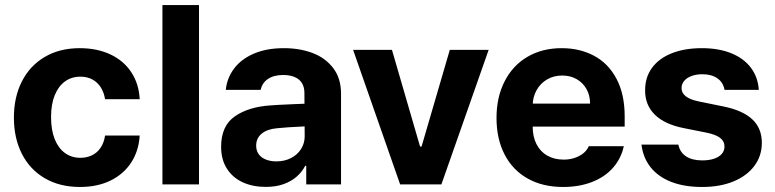

<svg xmlns="http://www.w3.org/2000/svg" viewBox="-20 -727 3056 757"><path d="M34.8 -263.2Q34.8 -344.4 66.5 -406.4Q98.1 -468.3 156.7 -502.7Q215.4 -537.1 294.4 -537.1Q362.6 -537.1 415.2 -512.5Q467.8 -487.8 497.8 -442Q527.8 -396.2 530.8 -335.8H394.3Q390.1 -362.3 377.3 -382.5Q364.6 -402.7 344.2 -413.7Q323.9 -424.7 296.9 -424.7Q262.2 -424.7 236.2 -405.9Q210.2 -387 195.7 -351.4Q181.3 -315.8 181.3 -265.6Q181.3 -215 195.5 -179Q209.8 -143 235.8 -123.9Q261.8 -104.8 296.9 -104.8Q322.6 -104.8 343.2 -115Q363.9 -125.2 377 -145.1Q390.2 -165 394.3 -192.7H530.8Q527.2 -132.7 497.7 -86.8Q468.1 -40.9 416.3 -15.4Q364.5 10.2 295.2 10.2Q215.4 10.2 156.3 -24.4Q97.3 -59 66 -121Q34.8 -183 34.8 -263.2Z M764.6 0H620.4V-707H764.6Z M1119.2 -225.3 1072.4 -221.4Q1033.8 -218 1011.9 -200.2Q990 -182.4 990 -152.6Q990 -133 1000 -119.1Q1010 -105.2 1028.2 -98Q1046.4 -90.7 1069.2 -90.7Q1101.9 -90.7 1127.3 -103.8Q1152.8 -116.9 1167 -139.5Q1181.3 -162.1 1181.3 -189.6L1180.2 -360.7Q1180.2 -383.3 1170.6 -399.2Q1161 -415.1 1141.9 -423.2Q1122.8 -431.3 1096 -431.3Q1059.8 -431.3 1036.8 -415.9Q1013.7 -400.5 1007.8 -372.7H870.2Q874.9 -419.5 903.1 -456.9Q931.2 -494.3 981.2 -515.7Q1031.2 -537.1 1099.4 -537.1Q1161.3 -537.1 1211.9 -518.2Q1262.5 -499.3 1293.5 -458.9Q1324.6 -418.5 1324.6 -357.3V0H1187.4V-73.4H1183.5Q1170.4 -48.4 1149 -30Q1127.6 -11.5 1097.4 -0.8Q1067.1 9.9 1028 9.9Q976.7 9.9 937.1 -8.2Q897.4 -26.4 874.6 -62.1Q851.8 -97.8 851.8 -148.2Q851.8 -231.2 906.5 -268.7Q961.2 -306.3 1048.8 -311.6Q1063.6 -313.1 1139.2 -316.4L1187.2 -318.3L1188.1 -229Q1168.3 -228.4 1119.2 -225.3Z M1720.3 0H1557.6L1372.2 -530.3H1525.4L1636.2 -149.2H1642.1L1753.4 -530.3H1906.6Z M1937.6 -262.4Q1937.6 -344 1969.6 -406.4Q2001.5 -468.9 2059.6 -503Q2117.6 -537.1 2194.5 -537.1Q2266.1 -537.1 2322.2 -507.1Q2378.4 -477.2 2410.6 -416.5Q2442.9 -355.8 2442.9 -268.6V-227.9H1996.8V-318.5H2306.5Q2306.5 -350.8 2292.5 -375.7Q2278.5 -400.7 2253.6 -415Q2228.6 -429.2 2196.7 -429.2Q2163.1 -429.2 2136.7 -413.7Q2110.4 -398.2 2095.6 -371.5Q2080.8 -344.8 2080.2 -313V-228.1Q2080.2 -188.3 2095.2 -158.7Q2110.2 -129.1 2137.9 -113.4Q2165.6 -97.7 2202.3 -97.7Q2226.5 -97.7 2246.5 -104.7Q2266.4 -111.6 2280.5 -123.1Q2294.5 -134.6 2301.5 -150.6H2439.5Q2429 -102.2 2397.2 -65.9Q2365.4 -29.5 2314.8 -9.7Q2264.3 10.2 2200.1 10.2Q2119.9 10.2 2060.7 -22.9Q2001.5 -56.1 1969.6 -117.6Q1937.6 -179.1 1937.6 -262.4Z M2749.6 -434.3Q2726.2 -434.3 2707.5 -427.7Q2688.7 -421 2677.9 -408.5Q2667.2 -396 2667.2 -380.2Q2666.6 -361.6 2683 -348Q2699.4 -334.4 2735.3 -327L2831 -307.5Q2908.4 -292 2946 -256.6Q2983.7 -221.2 2983.7 -163.9Q2983.7 -112.5 2954.3 -73Q2924.9 -33.6 2871.9 -11.7Q2819 10.2 2748.6 10.2Q2677.9 10.2 2626.4 -9.9Q2574.9 -30.1 2545.1 -67.6Q2515.4 -105.2 2509.1 -156.9H2654.5Q2660.6 -126.6 2684.8 -110.6Q2709 -94.6 2748.8 -94.6Q2774.9 -94.6 2794.7 -101Q2814.5 -107.5 2825.5 -119.9Q2836.5 -132.4 2836.5 -149.1Q2836.5 -170.2 2819.1 -183.5Q2801.7 -196.7 2764.5 -204.2L2676.7 -221.7Q2600.7 -236.6 2561.8 -274.9Q2522.9 -313.2 2523.5 -371.5Q2523.5 -422.5 2550.9 -459.8Q2578.3 -497.1 2628.8 -517.1Q2679.3 -537.1 2747.4 -537.1Q2813.8 -537.1 2863.1 -517.1Q2912.5 -497.1 2940.5 -460Q2968.5 -422.8 2971.7 -372.7H2836.6Q2831.7 -401.8 2808.7 -418Q2785.7 -434.3 2749.6 -434.3Z"/></svg>

Font: WEMIX Pretendard Variable
Style: Regular
Weight: 400
Designer: Base glyphs from Inter by Rasmus Andersson; Hangeul glyphs from Noto Sans CJK(Source Han Sans) by Jang Soo-young and Kan
Foundry: Kil Hyung-jin
Version: Version 1.000;Glyphs 3.2 (3208)